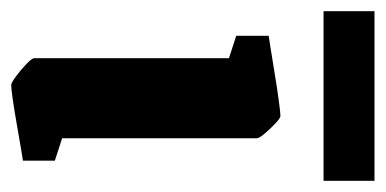

<svg xmlns="http://www.w3.org/2000/svg" viewBox="-218 -485 689 343"><g transform="rotate(90 126.5 -313.5)"><path d="M107 11Q103 11 91.5 2.5Q80 -6 69.5 -16Q59 -26 59 -30V-378L19 -391V-449Q19 -449 38.5 -452Q58 -455 85 -459.5Q112 -464 134.5 -467Q157 -470 162 -470Q166 -470 175.5 -461Q185 -452 193.5 -442Q202 -432 202 -428V-80L242 -67V-10Q242 -10 223.5 -7Q205 -4 180 0.5Q155 5 134 8Q113 11 107 11ZM-25 -547V-638H278V-547Z"/></g></svg>

Font: Grenze Gotisch ExtraBold
Style: Regular
Weight: 800
Designer: Renata Polastri
Foundry: Omnibus-Type
Version: Version 1.001